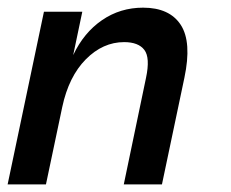

<svg xmlns="http://www.w3.org/2000/svg" viewBox="-44 -486 610 506"><path d="M382.8 0H282.2L340.8 -280.8Q352.1 -334 336.4 -354.5Q320.8 -375 283.2 -375Q227.1 -375 182.1 -329.6Q137.2 -284.2 120.1 -204.1L77.1 0H-23.9L71.8 -455.1H172.9L148.9 -340.8Q176.8 -399.9 224.9 -432.9Q272.9 -465.8 333 -465.8Q402.8 -465.8 432.4 -420.4Q461.9 -375 441.9 -280.8Z"/></svg>

Font: Anonymous Pro
Style: Bold Italic
Weight: 700
Italic angle: -12°
Monospace: yes
Designer: Mark Simonson
Version: Version 1.003